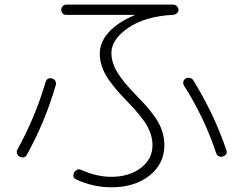

<svg xmlns="http://www.w3.org/2000/svg" viewBox="-20 -757 1040 822"><path d="M262.7 -693.4Q253.9 -693.4 248 -699.7Q242.2 -706.1 242.2 -714.8Q242.2 -723.6 248.5 -730.5Q254.9 -737.3 263.7 -737.3H721.7Q730.5 -737.3 737.3 -730.5Q744.1 -723.6 744.1 -714.8Q744.1 -706.1 737.3 -700.2Q730.5 -694.3 720.7 -693.4Q602.5 -687.5 529.8 -638.2Q457 -588.9 457 -530.3Q457 -490.2 481.4 -448.7Q505.9 -407.2 566.4 -345.7Q633.8 -277.3 658.7 -231.4Q683.6 -185.5 683.6 -134.8Q683.6 -55.7 620.1 -5.4Q556.6 44.9 457 44.9Q378.9 44.9 307.6 11.7Q288.1 3.9 296.9 -17.6Q300.8 -25.4 309.6 -29.8Q318.4 -34.2 326.2 -30.3Q393.6 0 456.1 0Q533.2 0 583 -38.1Q632.8 -76.2 632.8 -134.8Q632.8 -175.8 610.8 -216.3Q588.9 -256.8 524.4 -323.2Q460 -388.7 433.6 -434.6Q407.2 -480.5 407.2 -527.3Q407.2 -576.2 445.3 -618.7Q483.4 -661.1 554.7 -691.4Q555.7 -691.4 555.7 -692.4Q555.7 -693.4 553.7 -693.4ZM905.3 -101.6Q855.5 -252.9 767.6 -390.6Q762.7 -398.4 765.1 -407.7Q767.6 -417 776.4 -421.9Q784.2 -425.8 793.5 -423.3Q802.7 -420.9 807.6 -413.1Q896.5 -269.5 949.2 -114.3Q956.1 -94.7 933.6 -86.9Q924.8 -84 916.5 -88.4Q908.2 -92.8 905.3 -101.6ZM64.5 -85.9Q56.6 -89.8 53.2 -98.6Q49.8 -107.4 53.7 -115.2Q130.9 -254.9 174.8 -404.3Q181.6 -426.8 203.1 -420.9Q211.9 -418.9 216.8 -410.6Q221.7 -402.3 218.8 -392.6Q173.8 -237.3 95.7 -95.7Q86.9 -77.1 64.5 -85.9Z"/></svg>

Font: Rounded-L Mgen+ 1m light
Style: Regular
Weight: 200
Designer: [Source Han Sans]
Ryoko NISHIZUKA  (kana & ideographs); Paul D. Hunt (Latin, Greek & Cyrillic); Wenlong ZHANG  (bopomofo
Version: Version 1.059.20150602